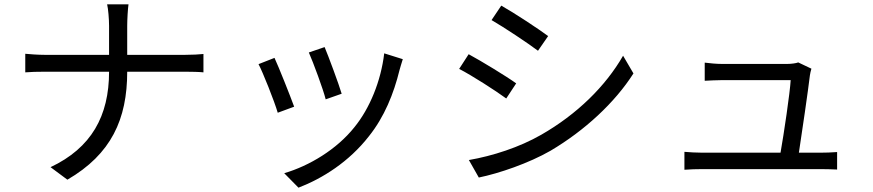

<svg xmlns="http://www.w3.org/2000/svg" viewBox="-20 -794 4040 889"><path d="M97 -545V-459C118 -461 155 -462 192 -462H485C485 -257 403 -109 214 -20L292 38C495 -80 569 -242 569 -462H834C865 -462 906 -461 922 -459V-544C906 -542 868 -540 835 -540H569V-674C569 -704 572 -754 575 -774H476C481 -754 485 -705 485 -675V-540H190C155 -540 118 -543 97 -545Z M1483 -576 1410 -551C1430 -506 1477 -379 1488 -334L1562 -360C1549 -404 1500 -536 1483 -576ZM1845 -520 1759 -547C1744 -419 1692 -292 1621 -205C1539 -102 1412 -26 1296 8L1362 75C1474 32 1596 -45 1688 -163C1760 -253 1803 -360 1830 -470C1834 -483 1838 -499 1845 -520ZM1251 -526 1177 -497C1196 -462 1251 -324 1266 -272L1342 -300C1323 -352 1271 -483 1251 -526Z M2301 -768 2256 -701C2315 -667 2423 -595 2471 -559L2518 -627C2475 -659 2360 -735 2301 -768ZM2151 -53 2197 28C2290 9 2428 -38 2529 -96C2688 -190 2827 -319 2913 -454L2865 -536C2784 -395 2652 -265 2486 -170C2385 -112 2261 -72 2151 -53ZM2150 -543 2106 -475C2166 -444 2275 -374 2324 -338L2370 -408C2326 -440 2209 -511 2150 -543Z M3149 -91V-8C3178 -10 3201 -11 3232 -11C3281 -11 3723 -11 3780 -11C3801 -11 3838 -10 3856 -9V-90C3835 -88 3799 -87 3777 -87H3679C3693 -178 3722 -377 3730 -445C3731 -453 3734 -466 3737 -476L3676 -505C3667 -501 3642 -498 3626 -498C3571 -498 3361 -498 3322 -498C3297 -498 3267 -501 3243 -504V-420C3268 -421 3294 -423 3323 -423C3351 -423 3579 -423 3641 -423C3638 -366 3609 -171 3594 -87H3232C3202 -87 3173 -89 3149 -91Z"/></svg>

Font: Noto Sans Mono CJK SC
Style: Regular
Weight: 400
Designer: Ryoko NISHIZUKA 西塚涼子 (kana, bopomofo & ideographs); Paul D. Hunt (Latin, Greek & Cyrillic); Sandoll Communications 산돌커뮤니
Foundry: Adobe
Version: Version 2.004;hotconv 1.0.118;makeotfexe 2.5.65603